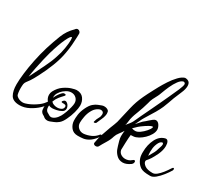

<svg xmlns="http://www.w3.org/2000/svg" viewBox="-125 -997 1492 1301"><g transform="rotate(30 621.5 -346.0)"><path d="M288 -90Q280 -72 253.5 -47Q227 -22 191.5 -3.5Q156 15 120 15Q68 15 50 -15.5Q32 -46 32 -98Q32 -133 38 -184Q44 -235 56 -294Q68 -353 86 -413Q104 -470 125 -524Q146 -578 188 -618Q195 -629 206 -629Q215 -629 222 -621.5Q229 -614 228 -604Q228 -604 227.5 -579Q227 -554 224 -518.5Q221 -483 215 -451Q206 -397 182.5 -337Q159 -277 133 -228Q112 -187 99.5 -169Q87 -151 80.5 -143Q74 -135 71 -122Q70 -115 69.5 -106.5Q69 -98 69 -89Q69 -71 71.5 -54.5Q74 -38 78 -33Q89 -22 102 -17Q115 -12 128 -12Q139 -12 148 -15Q182 -25 217.5 -48Q253 -71 268 -93Q275 -103 279.5 -106.5Q284 -110 287 -110Q292 -110 292 -103Q292 -101 291 -97.5Q290 -94 288 -90ZM197 -562Q187 -564 165.5 -518Q144 -472 121 -393Q114 -369 105.5 -332Q97 -295 89 -255.5Q81 -216 77 -184Q109 -249 135 -301Q161 -353 175 -398Q188 -434 194.5 -475Q201 -516 201 -540Q201 -559 197 -562Z M478 -188Q478 -167 469 -133Q460 -99 445 -69Q431 -38 413.5 -23.5Q396 -9 380 -3.5Q364 2 354 7Q350 8 345.5 9.5Q341 11 336 11Q316 11 305 0Q301 -4 292.5 -8Q284 -12 277 -22Q270 -32 270 -55Q270 -79 276 -101Q258 -122 258 -147Q258 -162 265 -176Q284 -212 313 -232Q342 -252 368.5 -260Q395 -268 405 -268Q442 -268 460 -244Q478 -220 478 -188ZM437 -183Q437 -206 421.5 -221Q406 -236 383 -236Q364 -236 344.5 -224.5Q325 -213 311 -196Q297 -179 293 -163Q292 -157 291.5 -152Q291 -147 291 -142Q302 -166 314.5 -182Q327 -198 333 -202Q338 -206 346 -206Q357 -206 357 -200Q357 -196 346.5 -185.5Q336 -175 323 -158.5Q310 -142 301 -118Q309 -108 322.5 -103.5Q336 -99 349 -99Q363 -99 375.5 -104.5Q388 -110 392 -120Q393 -123 393.5 -125.5Q394 -128 394 -130Q394 -140 385.5 -142.5Q377 -145 369 -144H367Q356 -144 356 -149Q356 -152 358.5 -155Q361 -158 363 -160Q369 -166 376 -166Q386 -166 398 -153Q409 -138 409 -124Q409 -106 391.5 -96Q374 -86 353 -82Q332 -78 321 -78Q305 -78 295 -85Q294 -83 294 -76Q294 -48 309 -38.5Q324 -29 334 -24Q340 -22 344 -22Q358 -22 373.5 -34Q389 -46 401 -67Q410 -83 418 -105Q426 -127 431.5 -148.5Q437 -170 437 -183Z M696 -66Q671 -34 649 -21Q627 -8 607 -5.5Q587 -3 565 -3Q531 -3 512.5 -25.5Q494 -48 492 -78Q491 -98 494.5 -126Q498 -154 514 -187Q529 -218 546 -232.5Q563 -247 579 -253Q595 -259 605 -263Q613 -266 622 -266Q642 -266 654 -256Q659 -252 660.5 -245.5Q662 -239 662 -232Q662 -228 661.5 -223.5Q661 -219 660 -215Q658 -202 648.5 -181.5Q639 -161 631 -142Q625 -136 618 -136Q610 -136 614 -145Q619 -165 627.5 -178.5Q636 -192 636 -202Q637 -205 637 -208Q637 -211 637 -213Q637 -227 625 -232Q619 -234 616 -234Q603 -234 586 -222Q569 -210 558 -189Q545 -166 539.5 -137Q534 -108 534 -88Q534 -64 551.5 -48.5Q569 -33 594 -35Q622 -38 648.5 -50Q675 -62 694 -87Q697 -89 700 -89Q703 -89 703 -85Q703 -81 700.5 -74.5Q698 -68 696 -66Z M1027 -608Q1011 -572 1002 -548Q993 -524 986.5 -504.5Q980 -485 970.5 -463Q961 -441 943.5 -410.5Q926 -380 896 -333Q886 -317 878.5 -299.5Q871 -282 861 -267Q872 -275 884.5 -290.5Q897 -306 916 -320Q921 -324 931 -333.5Q941 -343 952.5 -351.5Q964 -360 972 -360Q989 -360 1000.5 -342Q1012 -324 1012 -307Q1012 -289 1000.5 -268.5Q989 -248 970.5 -230Q952 -212 931.5 -200.5Q911 -189 894 -188L874 -187Q873 -180 871.5 -161Q870 -142 869.5 -120.5Q869 -99 868.5 -83.5Q868 -68 868 -68Q872 -48 887.5 -38Q903 -28 922 -28Q934 -28 946 -32Q958 -36 968 -45Q975 -52 981 -52Q989 -52 989 -42Q989 -29 977 -20Q946 2 919 2Q889 2 868.5 -19Q848 -40 841 -65Q841 -65 836 -80Q831 -95 826 -114.5Q821 -134 821 -148Q821 -160 822 -170.5Q823 -181 824 -191Q814 -174 800 -156.5Q786 -139 780 -120Q773 -94 755 -65Q737 -36 725 -13Q719 -3 705 -3Q698 -3 692 -7Q686 -11 687 -18Q693 -56 703.5 -88.5Q714 -121 728 -158Q737 -182 742 -193.5Q747 -205 751 -219Q755 -233 761 -262Q772 -310 779.5 -341.5Q787 -373 796 -398.5Q805 -424 818.5 -453Q832 -482 856 -527Q860 -535 874.5 -561.5Q889 -588 909.5 -619.5Q930 -651 954 -676Q978 -701 1000 -707Q1019 -707 1030.5 -697.5Q1042 -688 1042 -666Q1042 -655 1038.5 -640.5Q1035 -626 1027 -608ZM1004 -680Q985 -676 967.5 -652Q950 -628 936.5 -598Q923 -568 914 -543Q905 -518 901 -511Q886 -483 880.5 -471.5Q875 -460 873 -453Q871 -446 867.5 -432.5Q864 -419 854 -388Q846 -364 839.5 -347.5Q833 -331 827.5 -315.5Q822 -300 817 -278Q813 -256 813 -249Q813 -242 808 -228Q823 -246 831 -256.5Q839 -267 843.5 -276Q848 -285 854 -298Q860 -311 870 -333Q893 -381 909.5 -415.5Q926 -450 939.5 -479Q953 -508 968 -540.5Q983 -573 1003 -618Q1010 -635 1014 -647Q1018 -659 1018 -666Q1018 -678 1004 -680ZM977 -304Q980 -311 973 -311Q966 -311 949 -301.5Q932 -292 927 -288Q899 -269 887.5 -258.5Q876 -248 859 -231Q872 -226 885 -226Q902 -226 921.5 -240Q941 -254 957 -272.5Q973 -291 977 -304Z M1241 -122Q1228 -100 1208 -74.5Q1188 -49 1166.5 -31Q1145 -13 1126 -13Q1095 -13 1077.5 -16.5Q1060 -20 1049 -27Q1030 -40 1018 -61Q1006 -82 1004 -104Q1003 -110 1003 -116Q1003 -122 1003 -127Q1003 -186 1026 -231Q1049 -276 1091 -285Q1104 -287 1111 -274.5Q1118 -262 1118 -241Q1118 -209 1101 -172Q1094 -157 1086.5 -143.5Q1079 -130 1074 -122Q1061 -103 1054.5 -96.5Q1048 -90 1048 -84Q1048 -68 1068 -53Q1088 -38 1130 -38Q1146 -38 1163 -52Q1180 -66 1196.5 -87Q1213 -108 1226 -129Q1232 -139 1237 -139Q1243 -139 1243 -130Q1243 -126 1241 -122ZM1091 -248Q1087 -254 1074.5 -245.5Q1062 -237 1052 -207Q1045 -185 1045 -156Q1045 -148 1045.5 -140Q1046 -132 1047 -124Q1064 -153 1071.5 -167.5Q1079 -182 1083 -198Q1085 -206 1089.5 -218Q1094 -230 1094 -239Q1094 -245 1091 -248Z"/></g></svg>

Font: Ingrid Darling
Style: Regular
Weight: 400
Designer: Robert E. Leuschke
Foundry: Robert E. Leuschke
Version: Version 1.010; ttfautohint (v1.8.3)